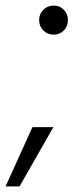

<svg xmlns="http://www.w3.org/2000/svg" viewBox="-58 -545 288 687"><path d="M134 -421Q112 -421 97 -436Q82 -451 82 -473Q82 -495 97 -510Q112 -525 135 -525Q156 -525 170.5 -510Q185 -495 185 -473Q185 -451 170.5 -436Q156 -421 134 -421ZM-38 122 58 -90H133L12 122Z"/></svg>

Font: DM Sans 12pt Light
Style: Italic
Weight: 300
Italic angle: -10°
Version: Version 4.004;gftools[0.9.30]